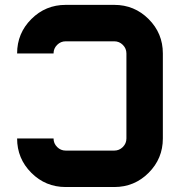

<svg xmlns="http://www.w3.org/2000/svg" viewBox="-20 -752 724 772"><path d="M244.1 -732.4H439.5Q520.5 -732.4 577.6 -675.3Q634.8 -618.2 634.8 -537.1V-195.3Q634.8 -114.3 577.6 -57.1Q520.5 0 439.5 0H244.1Q163.1 0 106 -57.1Q48.8 -114.3 48.8 -195.3H195.3Q195.3 -175.3 209.7 -160.9Q224.1 -146.5 244.1 -146.5H439.5Q459.5 -146.5 473.9 -160.9Q488.3 -175.3 488.3 -195.3V-537.1Q488.3 -557.1 473.9 -571.5Q459.5 -585.9 439.5 -585.9H244.1Q224.1 -585.9 209.7 -571.5Q195.3 -557.1 195.3 -537.1H48.8Q48.8 -618.2 106 -675.3Q163.1 -732.4 244.1 -732.4Z"/></svg>

Font: Audex
Style: Regular
Weight: 400
Designer: GGBotNet
Foundry: GGBotNet
Version: 1.00